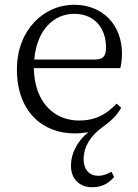

<svg xmlns="http://www.w3.org/2000/svg" viewBox="-20 -546 581 806"><path d="M291 -488C377 -488 425 -428 425 -347C425 -314 416 -296 379 -296H124C134 -421 207 -488 291 -488ZM366 240C406 240 434 226 459 197L448 175C426 187 410 192 391 192C357 192 331 167 331 123C331 67 363 23 407 -10C442 -35 468 -57 489 -94L469 -111C428 -66 380 -40 312 -40C211 -40 125 -112 122 -260H485C489 -275 492 -296 492 -321C492 -440 413 -526 291 -526C163 -526 51 -419 51 -255C51 -77 159 14 293 14C312 14 331 12 351 9C311 41 278 90 278 151C278 206 315 240 366 240Z"/></svg>

Font: Kiri Minchoo Light
Style: Regular
Weight: 300
Designer: Ryoko NISHIZUKA 西塚涼子 (kana & ideographs); Frank Grießhammer (Latin, Greek & Cyrillic);
akenotsuki.com/eyeben/fonts/ (U+
Foundry: Adobe
akenotsuki.com/eyeben/fonts/
Version: Version 4.002;hotconv 1.0.119;makeotfexe 2.5.65604